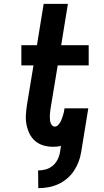

<svg xmlns="http://www.w3.org/2000/svg" viewBox="-20 -755 540 998"><path d="M179 223 178 131Q198 131 218 125.5Q238 120 254 106.5Q270 93 279.5 74Q289 55 292 35L297 3Q287 6 276.5 7Q266 8 256 8Q230 8 206 1Q182 -6 163.5 -21.5Q145 -37 134 -59Q123 -81 118 -106Q113 -131 114.5 -157Q116 -183 120 -209L154 -415H91V-520H172L207 -735H333L298 -520H441V-415H280L243 -192Q242 -182 240.5 -173Q239 -164 239 -155Q239 -146 239.5 -137Q240 -128 242 -119.5Q244 -111 250 -104Q256 -97 265 -97Q274 -97 281 -104Q288 -111 293 -119.5Q298 -128 301 -136.5Q304 -145 307 -154Q310 -163 312 -172Q314 -181 315 -189V-192H439L402 35Q398 61 388.5 86Q379 111 364 133.5Q349 156 327.5 174Q306 192 281 203Q256 214 230 218.5Q204 223 179 223Z"/></svg>

Font: Iosevka Term Curly XBd Obl
Style: Regular
Weight: 800
Italic angle: -9°
Designer: Belleve Invis
Foundry: Belleve Invis
Version: Version 32.3.0